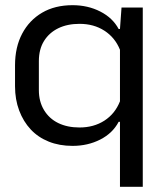

<svg xmlns="http://www.w3.org/2000/svg" viewBox="-20 -554 628 741"><path d="M443 167V-84H438Q415 -40 367 -15.5Q319 9 260 9Q209 9 168 -7.5Q127 -24 98.5 -54.5Q70 -85 54 -127.5Q38 -170 38 -221V-302Q38 -372 65.5 -424Q93 -476 142.5 -505Q192 -534 260 -534Q319 -534 367 -509.5Q415 -485 438 -442H443L449 -525H531V167ZM287 -62Q342 -62 383 -88.5Q424 -115 443 -163V-362Q424 -409 383 -435.5Q342 -462 287 -462Q240 -462 205 -445Q170 -428 150 -396Q130 -364 130 -318V-206Q130 -162 150 -129Q170 -96 205 -79Q240 -62 287 -62Z"/></svg>

Font: Hubot Sans Condensed ExtraLight
Style: Regular
Weight: 400
Version: Version 2.000